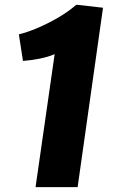

<svg xmlns="http://www.w3.org/2000/svg" viewBox="-20 -774 485 794"><path d="M127 0 206 -550Q177.5 -538 142.5 -531.2Q107.5 -524.5 75 -522L58 -632Q92 -640 135 -658.2Q178 -676.5 220.5 -701.2Q263 -726 295 -754H301L406 -742L301 0Z"/></svg>

Font: Merriweather Sans ExtraBold
Style: Italic
Weight: 800
Italic angle: -7.5°
Designer: Eben Sorkin
Foundry: Eben Sorkin
Version: Version 2.001; ttfautohint (v1.8.3)